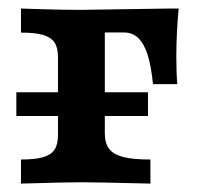

<svg xmlns="http://www.w3.org/2000/svg" viewBox="-20 -437 471 457"><path d="M118 -115.3V-301.4Q118 -323.5 109.8 -335.8Q101.7 -348.1 82.7 -353.8Q63.6 -359.4 29.9 -359.4V-416.7L79 -415.1Q135.3 -413.5 170.8 -413.5L276.5 -415.1Q331.2 -415.9 385.6 -416.7H405.3Q402.4 -387.6 401.1 -358.2Q399.7 -328.8 399.7 -302Q399.7 -259.4 402.1 -236.7H344.1Q340 -279.7 331.3 -306.7Q322.6 -333.8 308.7 -346.8Q294.9 -359.8 274.1 -359.8H226.2L229.5 -363.5V-119.7Q229.5 -96.1 239.7 -82.8Q249.9 -69.4 273.2 -63.3Q296.5 -57.3 338 -57.3V0Q208.7 -3.2 175.5 -3.2Q137.6 -3.2 29.9 0V-57.3Q63.6 -57.3 82.7 -62.9Q101.7 -68.5 109.8 -80.9Q118 -93.2 118 -115.3ZM18.9 -217.4H332.2V-160.9H18.9Z"/></svg>

Font: Playfair Micro SmCond SmLight
Style: Regular
Weight: 360
Width: 4
Designer: Claus Eggers Sørensen
Foundry: Claus Eggers Sørensen
Version: Version 2.100;Glyphs 3.2 (3219)